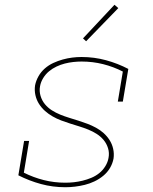

<svg xmlns="http://www.w3.org/2000/svg" viewBox="-20 -777 640 805"><path d="M254 8Q201 8 151.5 -5.5Q102 -19 57 -42L81 -186H102L80 -53Q120 -33 163.5 -22Q207 -11 254 -11Q272 -11 290 -13Q308 -15 326.5 -19.5Q345 -24 363 -31.5Q381 -39 396 -51Q411 -63 421.5 -80Q432 -97 435 -115Q439 -136 433 -155.5Q427 -175 414.5 -190Q402 -205 385.5 -215.5Q369 -226 350.5 -233.5Q332 -241 312.5 -247Q293 -253 274 -259Q255 -265 236.5 -272Q218 -279 200.5 -289Q183 -299 168.5 -312Q154 -325 143.5 -341.5Q133 -358 128.5 -378Q124 -398 127 -419Q131 -439 141.5 -457.5Q152 -476 168 -490Q184 -504 203.5 -513Q223 -522 243 -527.5Q263 -533 282.5 -535.5Q302 -538 322 -538Q375 -538 424.5 -524.5Q474 -511 518 -488L495 -351H474L495 -477Q456 -497 412.5 -508Q369 -519 322 -519Q305 -519 287 -517Q269 -515 251.5 -510.5Q234 -506 217 -498Q200 -490 185.5 -478Q171 -466 161 -449.5Q151 -433 148 -416Q144 -395 150 -375Q156 -355 168.5 -340Q181 -325 197.5 -314.5Q214 -304 232.5 -296.5Q251 -289 270.5 -283Q290 -277 309 -271Q328 -265 346.5 -258Q365 -251 382.5 -241.5Q400 -232 414.5 -219Q429 -206 439.5 -189.5Q450 -173 454.5 -153Q459 -133 456 -112Q452 -91 441 -72.5Q430 -54 413 -40Q396 -26 376 -16.5Q356 -7 335.5 -2Q315 3 294.5 5.5Q274 8 254 8ZM341 -604 328 -616 460 -757 476 -743Z"/></svg>

Font: Iosevka Curly Slab ThEx
Style: Italic
Weight: 100
Width: 7
Italic angle: -9°
Monospace: yes
Designer: Belleve Invis
Foundry: Belleve Invis
Version: Version 11.1.0; ttfautohint (v1.8.3)